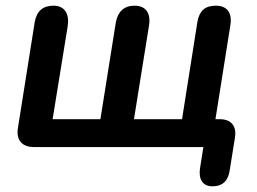

<svg xmlns="http://www.w3.org/2000/svg" viewBox="-20 -517 902 675"><path d="M727 138Q702 138 690.5 121.5Q679 105 683 76L695 0H100Q68 0 53 -17.5Q38 -35 43 -67L102 -439Q107 -468 123.5 -482.5Q140 -497 168 -497Q197 -497 210 -477.5Q223 -458 218 -425L165 -98H333L387 -437Q392 -466 408.5 -481.5Q425 -497 453 -497Q482 -497 495.5 -479Q509 -461 504 -428L451 -98H620L674 -440Q679 -469 694.5 -483Q710 -497 739 -497Q768 -497 781.5 -479.5Q795 -462 790 -429L733 -70L706 -98H752Q783 -98 797 -80.5Q811 -63 806 -33L787 85Q778 138 727 138Z"/></svg>

Font: Nunito Variable Extra Light
Style: Italic
Weight: 200
Italic angle: -9°
Designer: Vernon Adams
Foundry: Vernon Adams
Version: Version 3.602